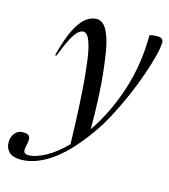

<svg xmlns="http://www.w3.org/2000/svg" viewBox="-195 -611 818 931"><g transform="rotate(15 214.0 -145.0)"><path d="M32.5 -299.5H25.5Q47.5 -385.5 71.8 -433.8Q96 -482 122.5 -502Q149 -522 176 -522Q196.5 -522 213.2 -505Q230 -488 245 -442.5Q259.5 -398.5 272.5 -281.5Q285.5 -164.5 285.5 2Q358 -104 400.2 -235.5Q442.5 -367 442.5 -512Q454 -515.5 462.8 -516.2Q471.5 -517 481 -517Q511.5 -517 511.5 -494.5Q511.5 -470.5 500.5 -426.2Q489.5 -382 470 -325.5Q450.5 -269 424 -208Q397.5 -147 366.8 -89.2Q336 -31.5 302.5 14.5Q219.5 129.5 142.8 181Q66 232.5 -3 232.5Q-45.5 232.5 -64.2 213.8Q-83 195 -83 166Q-83 139 -67.8 120Q-52.5 101 -26.5 101Q-1 101 5.8 114Q12.5 127 5.5 155Q-1.5 183 3.5 192.5Q8.5 202 24 202Q62 202 111 175.2Q160 148.5 209.5 97.5Q204 -107 193.8 -220.5Q183.5 -334 173 -375Q162.5 -417 151.8 -431.5Q141 -446 130 -446Q117.5 -446 103.8 -434.5Q90 -423 73 -391.5Q56 -360 32.5 -299.5Z"/></g></svg>

Font: Newsreader Display
Style: Italic
Weight: 400
Italic angle: -17°
Designer: Hugues Gentile
Foundry: Production Type
Version: Version 1.001